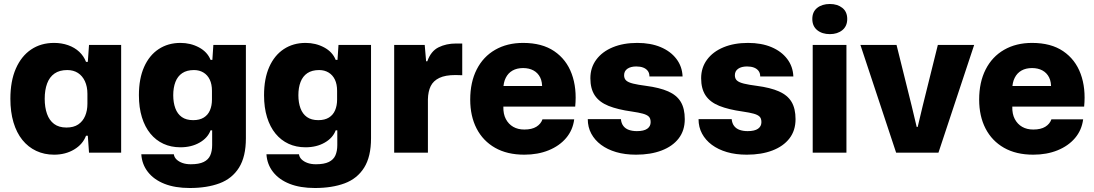

<svg xmlns="http://www.w3.org/2000/svg" viewBox="-20 -765 5483 962"><path d="M251 10Q202 10 161.5 -9Q121 -28 92 -64Q63 -100 47.5 -152Q32 -204 32 -270Q32 -359 59.5 -421.5Q87 -484 136 -517Q185 -550 251 -550Q289 -550 321.5 -538.5Q354 -527 377 -505.5Q400 -484 411 -455H420L426 -540H587V0H426L420 -85H411Q395 -42 351.5 -16Q308 10 251 10ZM313 -126Q349 -126 372 -141.5Q395 -157 406.5 -184Q418 -211 418 -245V-295Q418 -331 405.5 -358Q393 -385 370.5 -399.5Q348 -414 317 -414Q278 -414 253 -396.5Q228 -379 216 -346.5Q204 -314 204 -270Q204 -227 215.5 -194.5Q227 -162 251 -144Q275 -126 313 -126Z M931 177Q857 177 804 156Q751 135 721 96.5Q691 58 688 8H851Q853 23 864.5 34Q876 45 894 51.5Q912 58 936 58Q977 58 1000.5 46.5Q1024 35 1033.5 13.5Q1043 -8 1043 -38V-112H1035Q1021 -74 980 -50.5Q939 -27 884 -27Q837 -27 799 -44.5Q761 -62 733.5 -95.5Q706 -129 691 -177.5Q676 -226 676 -288Q676 -371 702 -429.5Q728 -488 775 -519Q822 -550 884 -550Q935 -550 977 -527.5Q1019 -505 1035 -465H1044L1049 -540H1212V-72Q1212 20 1177.5 75Q1143 130 1080 153.5Q1017 177 931 177ZM948 -163Q980 -163 1001 -176Q1022 -189 1032 -212.5Q1042 -236 1042 -266V-310Q1042 -343 1031 -366Q1020 -389 999.5 -401.5Q979 -414 952 -414Q916 -414 893 -398.5Q870 -383 859 -354.5Q848 -326 848 -288Q848 -251 858.5 -222.5Q869 -194 891 -178.5Q913 -163 948 -163Z M1558 177Q1484 177 1431 156Q1378 135 1348 96.5Q1318 58 1315 8H1478Q1480 23 1491.5 34Q1503 45 1521 51.5Q1539 58 1563 58Q1604 58 1627.5 46.5Q1651 35 1660.5 13.5Q1670 -8 1670 -38V-112H1662Q1648 -74 1607 -50.5Q1566 -27 1511 -27Q1464 -27 1426 -44.5Q1388 -62 1360.5 -95.5Q1333 -129 1318 -177.5Q1303 -226 1303 -288Q1303 -371 1329 -429.5Q1355 -488 1402 -519Q1449 -550 1511 -550Q1562 -550 1604 -527.5Q1646 -505 1662 -465H1671L1676 -540H1839V-72Q1839 20 1804.5 75Q1770 130 1707 153.5Q1644 177 1558 177ZM1575 -163Q1607 -163 1628 -176Q1649 -189 1659 -212.5Q1669 -236 1669 -266V-310Q1669 -343 1658 -366Q1647 -389 1626.5 -401.5Q1606 -414 1579 -414Q1543 -414 1520 -398.5Q1497 -383 1486 -354.5Q1475 -326 1475 -288Q1475 -251 1485.5 -222.5Q1496 -194 1518 -178.5Q1540 -163 1575 -163Z M1955 0V-540H2108L2115 -458H2121Q2139 -509 2177.5 -528Q2216 -547 2265 -547Q2274 -547 2281.5 -547Q2289 -547 2296 -547V-388Q2290 -388 2281.5 -388.5Q2273 -389 2262 -389Q2211 -389 2181 -374.5Q2151 -360 2138 -333.5Q2125 -307 2124 -268V0Z M2607 10Q2521 10 2460.5 -24.5Q2400 -59 2368 -121Q2336 -183 2336 -266Q2336 -353 2368.5 -417Q2401 -481 2461 -515.5Q2521 -550 2601 -550Q2696 -550 2757 -508.5Q2818 -467 2844.5 -395Q2871 -323 2862 -231H2502Q2501 -194 2514.5 -168.5Q2528 -143 2551.5 -129.5Q2575 -116 2607 -116Q2645 -116 2667.5 -130Q2690 -144 2698 -167H2857Q2850 -113 2816.5 -73.5Q2783 -34 2729 -12Q2675 10 2607 10ZM2502 -319 2488 -334H2711L2696 -319Q2698 -354 2686.5 -377Q2675 -400 2653 -412Q2631 -424 2601 -424Q2570 -424 2548 -411.5Q2526 -399 2514 -375Q2502 -351 2502 -319Z M3167 10Q3111 10 3067 -3Q3023 -16 2991.5 -39.5Q2960 -63 2942.5 -95.5Q2925 -128 2925 -168H3091Q3093 -147 3103.5 -133.5Q3114 -120 3131.5 -114Q3149 -108 3171 -108Q3206 -108 3223 -120Q3240 -132 3240 -153Q3240 -172 3230.5 -181Q3221 -190 3201 -195.5Q3181 -201 3147 -206Q3075 -216 3029 -234.5Q2983 -253 2960.5 -286.5Q2938 -320 2938 -373Q2938 -426 2967.5 -466Q2997 -506 3050 -528Q3103 -550 3173 -550Q3240 -550 3290 -529Q3340 -508 3369 -470Q3398 -432 3400 -382H3234Q3234 -399 3225.5 -410Q3217 -421 3202.5 -426.5Q3188 -432 3168 -432Q3140 -432 3123.5 -420.5Q3107 -409 3107 -388Q3107 -371 3117.5 -361.5Q3128 -352 3152.5 -346Q3177 -340 3216 -335Q3285 -326 3328 -307Q3371 -288 3391 -254.5Q3411 -221 3411 -168Q3411 -111 3380.5 -71.5Q3350 -32 3295 -11Q3240 10 3167 10Z M3722 10Q3666 10 3622 -3Q3578 -16 3546.5 -39.5Q3515 -63 3497.5 -95.5Q3480 -128 3480 -168H3646Q3648 -147 3658.5 -133.5Q3669 -120 3686.5 -114Q3704 -108 3726 -108Q3761 -108 3778 -120Q3795 -132 3795 -153Q3795 -172 3785.5 -181Q3776 -190 3756 -195.5Q3736 -201 3702 -206Q3630 -216 3584 -234.5Q3538 -253 3515.5 -286.5Q3493 -320 3493 -373Q3493 -426 3522.5 -466Q3552 -506 3605 -528Q3658 -550 3728 -550Q3795 -550 3845 -529Q3895 -508 3924 -470Q3953 -432 3955 -382H3789Q3789 -399 3780.5 -410Q3772 -421 3757.5 -426.5Q3743 -432 3723 -432Q3695 -432 3678.5 -420.5Q3662 -409 3662 -388Q3662 -371 3672.5 -361.5Q3683 -352 3707.5 -346Q3732 -340 3771 -335Q3840 -326 3883 -307Q3926 -288 3946 -254.5Q3966 -221 3966 -168Q3966 -111 3935.5 -71.5Q3905 -32 3850 -11Q3795 10 3722 10Z M4052 0V-540H4221V0ZM4138 -594Q4099 -594 4074.5 -614Q4050 -634 4050 -670Q4050 -706 4074.5 -725.5Q4099 -745 4138 -745Q4176 -745 4200.5 -725.5Q4225 -706 4225 -670Q4225 -634 4200.5 -614Q4176 -594 4138 -594Z M4470 0 4291 -540H4472L4548 -234L4573 -129H4578L4603 -234L4679 -540H4861L4682 0Z M5157 10Q5071 10 5010.5 -24.5Q4950 -59 4918 -121Q4886 -183 4886 -266Q4886 -353 4918.5 -417Q4951 -481 5011 -515.5Q5071 -550 5151 -550Q5246 -550 5307 -508.5Q5368 -467 5394.5 -395Q5421 -323 5412 -231H5052Q5051 -194 5064.5 -168.5Q5078 -143 5101.5 -129.5Q5125 -116 5157 -116Q5195 -116 5217.5 -130Q5240 -144 5248 -167H5407Q5400 -113 5366.5 -73.5Q5333 -34 5279 -12Q5225 10 5157 10ZM5052 -319 5038 -334H5261L5246 -319Q5248 -354 5236.5 -377Q5225 -400 5203 -412Q5181 -424 5151 -424Q5120 -424 5098 -411.5Q5076 -399 5064 -375Q5052 -351 5052 -319Z"/></svg>

Font: Mona Sans ExtraLight ExtraBold
Style: Regular
Weight: 800
Version: Version 2.000